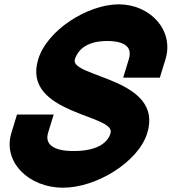

<svg xmlns="http://www.w3.org/2000/svg" viewBox="-20 -805 796 890"><path d="M747 -530 721 -445H551L577 -530C593.2 -583 564.7 -614 478 -615C393 -615 344.2 -583 327 -530C301.4 -446 741.7 -444 662.5 -188C621.5 -54 425.8 66 271.1 65C115.1 65 -8.8 -53 32.8 -189L58.8 -274H228.8L202.8 -189C187.5 -139 223.8 -104 323.1 -105C422.1 -105 478.2 -138 492.5 -188C519.1 -275 80.1 -275 157 -530C198.3 -665 384.7 -784 530 -785C676 -785 788.3 -665 747 -530Z"/></svg>

Font: Nordica Plus
Style: NordicaClassicBkObl
Weight: 900
Version: Version 1.01